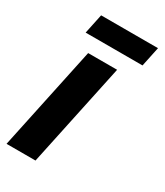

<svg xmlns="http://www.w3.org/2000/svg" viewBox="-175 -734 689 804"><g transform="rotate(30 169.5 -332.0)"><path d="M-5 0 101 -500H241L135 0ZM69 -664H344L324 -569H49Z"/></g></svg>

Font: Epunda Sans
Style: Bold Italic
Weight: 700
Italic angle: -12.0243°
Designer: Simon Atzbach
Foundry: typofactur
Version: Version 2.204; ttfautohint (v1.8.4.7-5d5b)